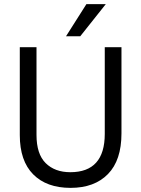

<svg xmlns="http://www.w3.org/2000/svg" viewBox="-20 -903 685 931"><path d="M369 -727H300L399 -883H493ZM569 -256Q569 -126 503.5 -59Q438 8 322 8Q206 8 141 -57.5Q76 -123 76 -248V-674H157V-249Q157 -156 201.5 -112Q246 -68 321 -68Q488 -68 488 -254V-674H569Z"/></svg>

Font: Hind Mysuru
Style: Regular
Weight: 400
Designer: Manushi Parikh, Hitesh Malaviya
Foundry: Indian Type Foundry
Version: Version 0.703;PS 1.0;hotconv 1.0.86;makeotf.lib2.5.63406